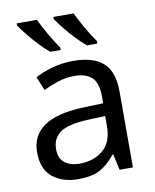

<svg xmlns="http://www.w3.org/2000/svg" viewBox="-86 -832 734 908"><g transform="rotate(-10 280.5 -378.0)"><path d="M288 -545Q386 -545 433 -502Q480 -459 480 -365V0H416L399 -76H395Q360 -32 321.5 -11Q283 10 215 10Q142 10 94 -28.5Q46 -67 46 -149Q46 -229 109 -272.5Q172 -316 303 -320L394 -323V-355Q394 -422 365 -448Q336 -474 283 -474Q241 -474 203 -461.5Q165 -449 132 -433L105 -499Q140 -518 188 -531.5Q236 -545 288 -545ZM393 -262 314 -259Q214 -255 175.5 -227Q137 -199 137 -148Q137 -103 164.5 -82Q192 -61 235 -61Q303 -61 348 -98.5Q393 -136 393 -214ZM330 -766Q346 -732 370.5 -689.5Q395 -647 416 -618V-606H366Q344 -624 317 -652.5Q290 -681 267 -710Q244 -739 233 -756V-766ZM154 -766Q170 -732 194.5 -689.5Q219 -647 240 -618V-606H190Q168 -624 141 -652.5Q114 -681 91 -710Q68 -739 57 -756V-766Z"/></g></svg>

Font: Noto IKEA Simplified Chinese
Style: Regular
Weight: 400
Designer: Monotype Design Team
Foundry: Monotype Imaging Inc.
Version: Version 1.100